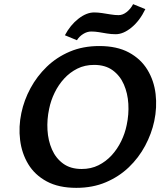

<svg xmlns="http://www.w3.org/2000/svg" viewBox="-20 -893 797 926"><path d="M348 13Q263 13 205.5 -18Q148 -49 116.5 -101Q85 -153 77 -217.5Q69 -282 83 -348Q96 -410 127 -467.5Q158 -525 205.5 -571Q253 -617 316.5 -644Q380 -671 459 -671Q544 -671 601.5 -640Q659 -609 691 -556.5Q723 -504 730.5 -439.5Q738 -375 724 -309Q711 -248 680 -190Q649 -132 601.5 -86.5Q554 -41 490.5 -14Q427 13 348 13ZM374 -78Q419 -78 455 -96Q491 -114 518.5 -144Q546 -174 564.5 -212Q583 -250 591 -290Q602 -341 599 -392Q596 -443 577.5 -485.5Q559 -528 523.5 -554Q488 -580 434 -580Q389 -580 353 -562Q317 -544 289.5 -514Q262 -484 243.5 -446Q225 -408 217 -368Q206 -317 209 -266Q212 -215 230.5 -172.5Q249 -130 284.5 -104Q320 -78 374 -78ZM351 -699 293 -723Q319 -772 358 -802.5Q397 -833 434 -833Q452 -833 472 -830Q492 -827 513 -823.5Q534 -820 552 -820Q572 -820 591 -835Q610 -850 622 -873L681 -849Q654 -793 614.5 -760.5Q575 -728 538 -728Q516 -728 495.5 -731.5Q475 -735 456.5 -738Q438 -741 420 -741Q400 -741 381 -729Q362 -717 351 -699Z"/></svg>

Font: Ysabeau Infant
Style: Bold Italic
Weight: 700
Italic angle: -12°
Designer: Christian Thalmann (Catharsis Fonts)
Version: Version 2.001;gftools[0.9.30]; featfreeze: ss01,ss02,lnum